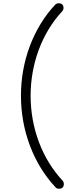

<svg xmlns="http://www.w3.org/2000/svg" viewBox="-20 -920 469 1173"><path d="M362 183C238 51 167 -138 167 -335C167 -531 237 -719 360 -851C365 -856 368 -863 368 -871C368 -890 358 -900 338 -900C330 -900 323 -897 317 -891C250 -820 199 -735 162 -638C126 -541 108 -440 108 -335C108 -123 184 80 319 224C324 230 331 233 340 233C360 233 370 223 370 204C370 196 367 189 362 183Z"/></svg>

Font: GFS Decker
Style: Normal
Weight: 400
Foundry: George D. Matthiopoulos
Version: Version 1.000